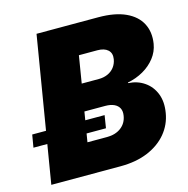

<svg xmlns="http://www.w3.org/2000/svg" viewBox="-146 -830 912 933"><g transform="rotate(-15 310.0 -364.0)"><path d="M-1.5 0 119.1 -727.5H429.7Q512.7 -727.5 566.4 -702.9Q620.1 -678.2 642.8 -634.3Q665.5 -590.3 656.2 -533.2Q649.9 -495.1 626 -464.4Q602.1 -433.6 565.9 -412.8Q529.8 -392.1 486.8 -383.8V-380.9Q533.2 -378.4 568.1 -354.2Q603 -330.1 619.1 -289.1Q635.3 -248 626 -193.4Q616.7 -137.2 580.6 -93.5Q544.4 -49.8 485.1 -24.9Q425.8 0 346.7 0ZM221.7 -154.3H320.3Q362.8 -154.3 390.9 -175.5Q418.9 -196.8 424.8 -232.9Q428.7 -255.4 420.9 -270.8Q413.1 -286.1 395.3 -294.4Q377.4 -302.7 350.6 -302.7H246.1ZM268.6 -437H355Q378.9 -437 399.2 -445.8Q419.4 -454.6 432.6 -471.4Q445.8 -488.3 449.7 -511.2Q454.6 -541 436.5 -557.4Q418.5 -573.7 383.8 -573.7H291ZM-38.6 -196.8 -27.8 -260.3H336.4L326.2 -196.8Z"/></g></svg>

Font: Inter 24pt Black
Style: Italic
Weight: 900
Italic angle: -9.3988°
Designer: Rasmus Andersson
Foundry: rsms
Version: Version 4.001;git-66647c0bb